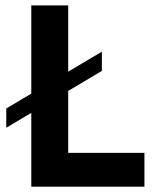

<svg xmlns="http://www.w3.org/2000/svg" viewBox="-20 -696 588 716"><path d="M518.6 0H96.7V-675.8H234.4V-126H518.6ZM3.4 -219.7V-291.5L359.9 -503.4V-431.6Z"/></svg>

Font: Cadman
Style: Bold
Weight: 700
Designer: Paul James MIller
Foundry: High-Logic / Made with FontCreator
Version: Version 2.114;March 28, 2021;FontCreator 13.0.0.2683 64-bit